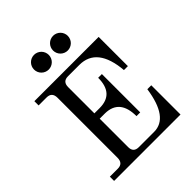

<svg xmlns="http://www.w3.org/2000/svg" viewBox="-255 -1097 1247 1247"><g transform="rotate(-45 368.0 -473.5)"><path d="M671.4 0H61.5V-39.1H134.3Q183.6 -39.1 183.6 -90.8V-641.6Q183.6 -693.4 134.3 -693.4H61.5V-732.4H651.9V-463.9H615.7Q596.2 -692.4 434.6 -692.4H330.1Q281.2 -692.4 281.2 -641.6V-400.9H330.1Q461.9 -400.9 461.9 -546.9H496.1V-194.8H461.9Q461.9 -350.1 330.1 -352.1H281.2V-90.8Q281.2 -41.5 330.1 -41.5H470.7Q602.5 -41.5 635.3 -268.6H671.4ZM447.8 -811.5Q434.1 -811.5 421.6 -816.7Q409.2 -821.8 399.7 -831.3Q390.1 -840.8 385 -853.3Q379.9 -865.7 379.9 -879.4Q379.9 -892.6 385 -905Q390.1 -917.5 399.7 -927Q409.2 -936.5 421.6 -941.7Q434.1 -946.8 447.8 -946.8Q460.9 -946.8 473.4 -941.7Q485.8 -936.5 495.4 -927Q504.9 -917.5 510 -905Q515.1 -892.6 515.1 -879.4Q515.1 -865.7 510 -853.3Q504.9 -840.8 495.4 -831.3Q485.8 -821.8 473.4 -816.7Q460.9 -811.5 447.8 -811.5ZM272.9 -811.5Q259.3 -811.5 246.8 -816.7Q234.4 -821.8 224.9 -831.3Q215.3 -840.8 210.2 -853.3Q205.1 -865.7 205.1 -879.4Q205.1 -892.6 210.2 -905Q215.3 -917.5 224.9 -927Q234.4 -936.5 246.8 -941.7Q259.3 -946.8 272.9 -946.8Q286.1 -946.8 298.6 -941.7Q311 -936.5 320.6 -927Q330.1 -917.5 335.2 -905Q340.3 -892.6 340.3 -879.4Q340.3 -865.7 335.2 -853.3Q330.1 -840.8 320.6 -831.3Q311 -821.8 298.6 -816.7Q286.1 -811.5 272.9 -811.5Z"/></g></svg>

Font: Munson
Style: Regular
Weight: 400
Designer: Paul James MIller
Foundry: High-Logic / Made with FontCreator
Version: Version 2.10;May 5, 2019;FontCreator 11.5.0.2430 64-bit